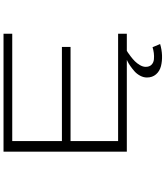

<svg xmlns="http://www.w3.org/2000/svg" viewBox="55 -795 940 1090"><g transform="rotate(-90 525.0 -250.0)"><path d="M781.5 0Q778 2 771.8 6Q765.5 10 749.8 22Q734 34 722 46Q710 58 700.2 74.8Q690.5 91.5 690.5 107Q690.5 128.5 702.5 140.2Q714.5 152 733.2 153.8Q752 155.5 769.2 153.2Q786.5 151 802 146L820 189Q788.5 198.5 755.8 199.8Q723 201 694.5 193.8Q666 186.5 648 165.8Q630 145 630 114Q630 94.5 640.2 75.5Q650.5 56.5 665.2 43.5Q680 30.5 694.8 20.2Q709.5 10 720 5L730 0H209V-700H878.5V-650.5H269V-368.5H803.5V-319.5H269V-49.5H878.5V0Z"/></g></svg>

Font: League Mono Extended UltraLight
Style: Regular
Weight: 200
Width: 9
Designer: Tyler Finck
Foundry: The League of Moveable Type / Tyler Finck
Version: Version 2.210